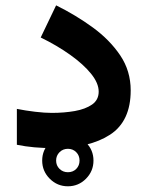

<svg xmlns="http://www.w3.org/2000/svg" viewBox="-20 -541 539 700"><path d="M133.8 44.4Q133.8 5.9 161.4 -21.5Q189 -48.8 227.5 -48.8Q266.1 -48.8 293.5 -21.5Q320.8 5.9 320.8 44.4Q320.8 83 293.5 110.6Q266.1 138.2 227.5 138.2Q189 138.2 161.4 110.6Q133.8 83 133.8 44.4ZM184.6 44.4Q184.6 62.5 197 74.7Q209.5 86.9 227.5 86.9Q246.1 86.9 258.1 74.7Q270 62.5 270 44.4Q270 25.9 257.8 13.7Q245.6 1.5 227.5 1.5Q209.5 1.5 197 13.9Q184.6 26.4 184.6 44.4ZM168.9 -129.4Q213.9 -129.4 252.7 -136.2Q291.5 -143.1 315.7 -159.9Q339.8 -176.8 339.8 -207Q339.8 -237.8 312 -272.2Q284.2 -306.6 236.3 -340.8Q188.5 -375 128.4 -404.3L184.6 -521.5Q256.8 -485.8 318.6 -440.7Q380.4 -395.5 418.5 -338.9Q456.5 -282.2 456.5 -211.4Q456.5 -99.1 381.3 -50Q306.2 -1 176.3 -1Q138.7 -1 105.7 -3.9Q72.8 -6.8 41.5 -13.2V-144Q73.2 -137.7 108.2 -133.5Q143.1 -129.4 168.9 -129.4Z"/></svg>

Font: Vazirmatn UI FD
Style: Bold
Weight: 700
Designer: Saber Rastikerdar
Foundry: Saber Rastikerdar
Version: Version 33.003